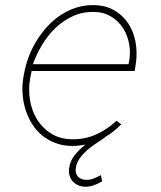

<svg xmlns="http://www.w3.org/2000/svg" viewBox="-20 -558 627 747"><path d="M261.7 9.8Q226.6 9.8 197.3 -1Q168 -11.7 145 -30.3Q122.1 -48.8 106 -74Q89.8 -99.1 80.3 -128.2Q70.8 -157.2 68.1 -189.2Q65.4 -221.2 70.3 -252.9L74.2 -274.4Q80.1 -306.6 92.3 -338.6Q104.5 -370.6 122.6 -399.9Q140.6 -429.2 163.8 -454.6Q187 -480 214.8 -498.5Q242.7 -517.1 274.4 -527.6Q306.2 -538.1 341.8 -538.1Q388.7 -538.1 422.9 -518.8Q457 -499.5 478.3 -467.8Q499.5 -436 507.1 -395.5Q514.6 -355 508.8 -312.5L503.9 -281.7H103L101.6 -274.4L97.2 -252.9Q89.8 -210.9 96.7 -168.7Q103.5 -126.5 124.5 -92.8Q145.5 -59.1 179.9 -37.8Q214.4 -16.6 261.2 -16.1Q311.5 -15.6 354.5 -35.2Q397.5 -54.7 433.6 -88.4L451.7 -74.2Q421.4 -43.5 387.7 -23.9L388.7 -23.4Q373 -12.7 354.5 -0.5Q335.9 11.7 319.3 26.1Q302.7 40.5 290.3 57.9Q277.8 75.2 274.9 95.7Q272 116.2 282.5 128.4Q293 140.6 313.5 141.6Q329.6 142.6 344 136.7Q358.4 130.9 372.6 123.5L377.4 147.5Q362.3 156.2 346.4 162.4Q330.6 168.5 313 168.5Q296.9 168.5 284.2 162.8Q271.5 157.2 262.9 147.7Q254.4 138.2 250.5 124.8Q246.6 111.3 249 95.7Q252.9 67.4 271 45.2Q289.1 22.9 312.5 4.4Q299.8 6.8 287.4 8.3Q274.9 9.8 261.7 9.8ZM342.3 -511.7Q298.3 -511.7 261.2 -494.1Q224.1 -476.6 194.6 -448Q165 -419.4 143.3 -382.8Q121.6 -346.2 107.9 -308.1H480L481.4 -314.5Q488.8 -350.1 482.7 -385.5Q476.6 -420.9 458.7 -448.7Q440.9 -476.6 411.4 -494.1Q381.8 -511.7 342.3 -511.7Z"/></svg>

Font: Roboto Mono Thin
Style: Italic
Weight: 250
Designer: Google
Version: Version 2.000985; 2015; ttfautohint (v1.3)